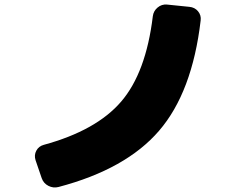

<svg xmlns="http://www.w3.org/2000/svg" viewBox="-20 -775 1040 843"><path d="M811 -745Q835 -743 849.5 -725.5Q864 -708 861 -685Q824 -370 678.5 -201Q533 -32 237 46Q214 52 192.5 41Q171 30 163 7L136 -72Q129 -94 139.5 -113.5Q150 -133 172 -139Q403 -202 512 -329Q621 -456 651 -704Q654 -727 672 -742Q690 -757 713 -755Z"/></svg>

Font: Rounded Mplus 1c Black
Style: Regular
Weight: 900
Version: Version 1.059.20150529